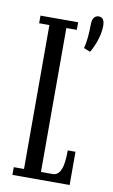

<svg xmlns="http://www.w3.org/2000/svg" viewBox="-85 -785 490 831"><g transform="rotate(10 160.0 -370.0)"><path d="M241 -594.5Q247 -617 249.5 -645Q252 -673 252 -698Q252 -721 260 -730.8Q268 -740.5 280 -740.5Q306 -740.5 306 -703.5Q306 -675 295.5 -642Q285 -609 269.5 -583ZM31 0V-34H76V-666.5H31V-700H196.5V-666.5H150.5V-34H202Q225 -34 236.8 -59.8Q248.5 -85.5 248.5 -146H282.5V0Z"/></g></svg>

Font: Imbue 10pt
Style: Regular
Weight: 400
Designer: Tyler Finck
Foundry: Etcetera Type Company
Version: Version 1.102; ttfautohint (v1.8.3)